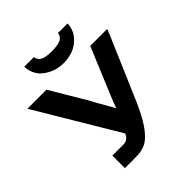

<svg xmlns="http://www.w3.org/2000/svg" viewBox="-238 -1049 1203 1203"><g transform="rotate(-45 363.5 -447.5)"><path d="M175 -895H261Q264 -866 289 -853.5Q314 -841 365 -841Q419 -841 444.5 -853Q470 -865 474 -895H559Q557 -843 526 -805.5Q495 -768 454 -752Q413 -736 367 -736Q294 -736 236.5 -777.5Q179 -819 175 -895ZM3 -695H172L322 -442H321L339 -409Q392 -318 399 -303Q404 -318 411 -336L431 -386L560 -695H710Q696 -657 678 -617L512 -231Q444 -78 376 -29Q356 -15 333.5 -8.5Q311 -2 296 -1Q281 0 253 0H172V-111H272Q309 -111 327 -152Q322 -161 3 -695Z"/></g></svg>

Font: Coval
Style: Heavy
Weight: 900
Foundry: Context Ltd
Version: Version 001.000